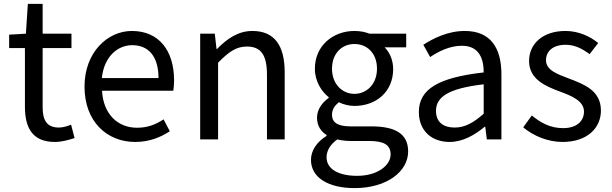

<svg xmlns="http://www.w3.org/2000/svg" viewBox="-20 -716 3143 986"><path d="M262 13C296 13 332 3 363 -7L345 -76C327 -68 303 -61 283 -61C220 -61 199 -99 199 -165V-469H347V-543H199V-696H123L113 -543L27 -538V-469H108V-168C108 -59 147 13 262 13Z M674 13C747 13 805 -11 852 -42L820 -103C779 -76 737 -60 684 -60C581 -60 510 -134 504 -250H870C872 -264 874 -282 874 -302C874 -457 796 -557 657 -557C533 -557 414 -448 414 -271C414 -92 529 13 674 13ZM503 -315C514 -423 582 -484 659 -484C744 -484 794 -425 794 -315Z M1008 0H1100V-394C1154 -449 1192 -477 1248 -477C1320 -477 1351 -434 1351 -332V0H1442V-344C1442 -482 1390 -557 1276 -557C1202 -557 1145 -516 1094 -464H1092L1083 -543H1008Z M1801 250C1969 250 2076 163 2076 62C2076 -28 2012 -67 1887 -67H1780C1707 -67 1685 -92 1685 -126C1685 -156 1700 -174 1720 -191C1744 -179 1774 -172 1800 -172C1912 -172 1999 -245 1999 -361C1999 -408 1981 -448 1955 -473H2066V-543H1877C1858 -551 1831 -557 1800 -557C1691 -557 1597 -482 1597 -363C1597 -298 1632 -245 1668 -217V-213C1639 -193 1608 -157 1608 -112C1608 -69 1629 -40 1657 -23V-18C1606 13 1577 58 1577 105C1577 198 1669 250 1801 250ZM1800 -234C1738 -234 1685 -284 1685 -363C1685 -443 1737 -490 1800 -490C1865 -490 1916 -443 1916 -363C1916 -284 1863 -234 1800 -234ZM1814 187C1715 187 1657 150 1657 92C1657 61 1673 28 1712 0C1736 6 1762 8 1782 8H1876C1948 8 1986 26 1986 77C1986 133 1919 187 1814 187Z M2289 13C2356 13 2417 -22 2469 -65H2472L2480 0H2555V-334C2555 -469 2500 -557 2367 -557C2279 -557 2203 -518 2154 -486L2189 -423C2232 -452 2289 -481 2352 -481C2441 -481 2464 -414 2464 -344C2233 -318 2131 -259 2131 -141C2131 -43 2198 13 2289 13ZM2315 -61C2261 -61 2219 -85 2219 -147C2219 -217 2281 -262 2464 -283V-132C2411 -85 2367 -61 2315 -61Z M2869 13C2997 13 3066 -60 3066 -148C3066 -251 2980 -283 2901 -313C2840 -336 2784 -356 2784 -407C2784 -450 2816 -486 2885 -486C2933 -486 2971 -465 3008 -438L3052 -495C3011 -529 2951 -557 2884 -557C2765 -557 2697 -489 2697 -403C2697 -310 2779 -274 2855 -246C2915 -224 2979 -198 2979 -143C2979 -96 2944 -58 2872 -58C2807 -58 2759 -84 2711 -123L2667 -62C2718 -19 2792 13 2869 13Z"/></svg>

Font: GenYoGothic2 TW R
Style: Regular
Weight: 400
Version: Version 2.100;PS 2.1;hotconv 16.6.51;makeotf.lib2.5.65220 DE